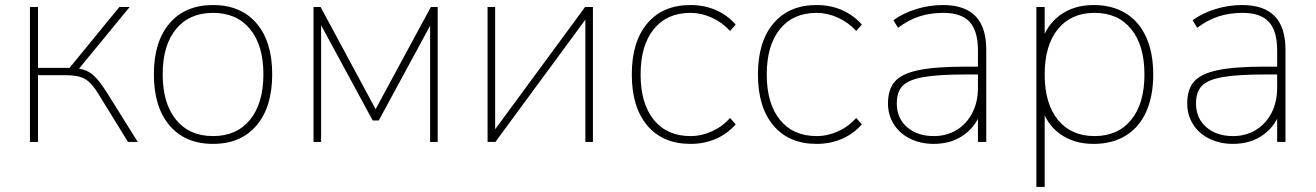

<svg xmlns="http://www.w3.org/2000/svg" viewBox="-20 -567 5259 767"><path d="M99.6 -539.1H131.8V-295.9H257.8L457 -539.1H498L291 -287.1L272.5 -296.9Q305.7 -293 326.7 -283.7Q347.7 -274.4 368.2 -251Q388.7 -227.5 418 -179.7L530.3 0H491.2L381.8 -177.7Q359.4 -215.8 341.3 -234.4Q323.2 -252.9 300.3 -259.8Q277.3 -266.6 240.2 -266.6H131.8V0H99.6Z M594.7 -270.5Q594.7 -400.4 657.2 -473.6Q719.7 -546.9 831.1 -546.9Q942.4 -546.9 1004.9 -473.6Q1067.4 -400.4 1067.4 -270.5Q1067.4 -139.6 1004.9 -65.9Q942.4 7.8 831.1 7.8Q719.7 7.8 657.2 -65.9Q594.7 -139.6 594.7 -270.5ZM1032.2 -270.5Q1032.2 -385.7 979 -450.7Q925.8 -515.6 831.1 -515.6Q736.3 -515.6 683.1 -450.7Q629.9 -385.7 629.9 -270.5Q629.9 -154.3 683.1 -88.9Q736.3 -23.4 831.1 -23.4Q925.8 -23.4 979 -88.9Q1032.2 -154.3 1032.2 -270.5Z M1232.4 -539.1H1260.7L1480.5 -130.9L1701.2 -539.1H1728.5V0H1698.2V-505.9H1720.7L1493.2 -85.9H1468.8L1241.2 -505.9H1262.7V0H1232.4Z M1927.7 -539.1H1958V-25.4H1939.5L2317.4 -539.1H2348.6V0H2318.4V-513.7H2336.9L1959 0H1927.7Z M2503.9 -269.5Q2503.9 -400.4 2565.9 -473.6Q2627.9 -546.9 2738.3 -546.9Q2793 -546.9 2839.4 -526.9Q2885.7 -506.8 2918.9 -468.8L2896.5 -443.4Q2865.2 -477.5 2823.2 -496.6Q2781.2 -515.6 2738.3 -515.6Q2644.5 -515.6 2591.8 -450.7Q2539.1 -385.7 2539.1 -269.5Q2539.1 -153.3 2591.8 -88.4Q2644.5 -23.4 2738.3 -23.4Q2782.2 -23.4 2824.2 -42.5Q2866.2 -61.5 2896.5 -95.7L2918.9 -70.3Q2885.7 -32.2 2839.4 -12.2Q2793 7.8 2738.3 7.8Q2627.9 7.8 2565.9 -65.4Q2503.9 -138.7 2503.9 -269.5Z M3007.8 -269.5Q3007.8 -400.4 3069.8 -473.6Q3131.8 -546.9 3242.2 -546.9Q3296.9 -546.9 3343.3 -526.9Q3389.6 -506.8 3422.9 -468.8L3400.4 -443.4Q3369.1 -477.5 3327.1 -496.6Q3285.2 -515.6 3242.2 -515.6Q3148.4 -515.6 3095.7 -450.7Q3043 -385.7 3043 -269.5Q3043 -153.3 3095.7 -88.4Q3148.4 -23.4 3242.2 -23.4Q3286.1 -23.4 3328.1 -42.5Q3370.1 -61.5 3400.4 -95.7L3422.9 -70.3Q3389.6 -32.2 3343.3 -12.2Q3296.9 7.8 3242.2 7.8Q3131.8 7.8 3069.8 -65.4Q3007.8 -138.7 3007.8 -269.5Z M3527.3 -153.3Q3527.3 -210 3554.7 -241.2Q3582 -272.5 3648.9 -286.6Q3715.8 -300.8 3838.9 -300.8H3899.4V-269.5H3839.8Q3726.6 -269.5 3667.5 -258.8Q3608.4 -248 3585.4 -223.6Q3562.5 -199.2 3562.5 -154.3Q3562.5 -94.7 3603.5 -59.1Q3644.5 -23.4 3710.9 -23.4Q3761.7 -23.4 3801.8 -47.9Q3841.8 -72.3 3864.3 -116.2Q3886.7 -160.2 3886.7 -215.8V-365.2Q3886.7 -443.4 3853.5 -479.5Q3820.3 -515.6 3749 -515.6Q3696.3 -515.6 3652.8 -501.5Q3609.4 -487.3 3567.4 -456.1L3548.8 -486.3Q3587.9 -514.6 3640.1 -530.8Q3692.4 -546.9 3746.1 -546.9Q3834 -546.9 3877 -502.4Q3919.9 -458 3919.9 -368.2V0H3886.7V-129.9H3901.4Q3883.8 -67.4 3833 -29.8Q3782.2 7.8 3710 7.8Q3658.2 7.8 3616.2 -12.7Q3574.2 -33.2 3550.8 -70.3Q3527.3 -107.4 3527.3 -153.3Z M4586.9 -269.5Q4586.9 -182.6 4558.6 -120.1Q4530.3 -57.6 4476.6 -24.9Q4422.9 7.8 4348.6 7.8Q4268.6 7.8 4212.9 -33.2Q4157.2 -74.2 4138.7 -147.5H4153.3V179.7H4120.1V-539.1H4153.3V-391.6H4138.7Q4158.2 -464.8 4213.9 -505.9Q4269.5 -546.9 4348.6 -546.9Q4422.9 -546.9 4476.6 -514.2Q4530.3 -481.4 4558.6 -418.9Q4586.9 -356.4 4586.9 -269.5ZM4153.3 -269.5Q4153.3 -153.3 4206.1 -88.4Q4258.8 -23.4 4352.5 -23.4Q4446.3 -23.4 4499 -88.4Q4551.8 -153.3 4551.8 -269.5Q4551.8 -385.7 4499 -450.7Q4446.3 -515.6 4352.5 -515.6Q4258.8 -515.6 4206.1 -450.7Q4153.3 -385.7 4153.3 -269.5Z M4722.7 -153.3Q4722.7 -210 4750 -241.2Q4777.3 -272.5 4844.2 -286.6Q4911.1 -300.8 5034.2 -300.8H5094.7V-269.5H5035.2Q4921.9 -269.5 4862.8 -258.8Q4803.7 -248 4780.8 -223.6Q4757.8 -199.2 4757.8 -154.3Q4757.8 -94.7 4798.8 -59.1Q4839.8 -23.4 4906.2 -23.4Q4957 -23.4 4997.1 -47.9Q5037.1 -72.3 5059.6 -116.2Q5082 -160.2 5082 -215.8V-365.2Q5082 -443.4 5048.8 -479.5Q5015.6 -515.6 4944.3 -515.6Q4891.6 -515.6 4848.1 -501.5Q4804.7 -487.3 4762.7 -456.1L4744.1 -486.3Q4783.2 -514.6 4835.4 -530.8Q4887.7 -546.9 4941.4 -546.9Q5029.3 -546.9 5072.3 -502.4Q5115.2 -458 5115.2 -368.2V0H5082V-129.9H5096.7Q5079.1 -67.4 5028.3 -29.8Q4977.5 7.8 4905.3 7.8Q4853.5 7.8 4811.5 -12.7Q4769.5 -33.2 4746.1 -70.3Q4722.7 -107.4 4722.7 -153.3Z"/></svg>

Font: Min Sans VF VF
Style: Regular
Weight: 400
Designer: Jinseong-Kim, NotoSansCJK, Nunito
Foundry: Jinseong-Kim
Version: Version 1.420;Glyphs 3.1.2 (3151)